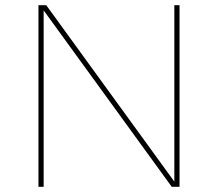

<svg xmlns="http://www.w3.org/2000/svg" viewBox="-20 -719 839 739"><path d="M651 -699H671V0H641L148 -679V0H128V-699H158L651 -20Z"/></svg>

Font: Gontserrat Thin
Style: Regular
Weight: 250
Designer: Julieta Ulanovsky
Foundry: Julieta Ulanovsky
Version: Version 6.001